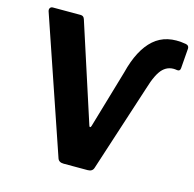

<svg xmlns="http://www.w3.org/2000/svg" viewBox="-108 -852 972 962"><g transform="rotate(15 378.5 -371.0)"><path d="M740 -738Q757 -735 757 -719L749 -615Q748 -598 732 -600Q689 -608 659.5 -580Q630 -552 606 -471L460 -21Q454 0 429 0H304Q278 0 272 -21L34 -718Q31 -728 35.5 -735Q40 -742 50 -742H194Q210 -742 215 -725L379 -219Q381 -211 385 -211.5Q389 -212 391 -220L479 -520Q510 -644 573.5 -700Q637 -756 740 -738Z"/></g></svg>

Font: Libre Franklin
Style: Bold
Weight: 700
Designer: Pablo Impallari, Rodrigo Fuenzalida, Nhung Nguyen
Foundry: Impallari Type
Version: Version 3.000